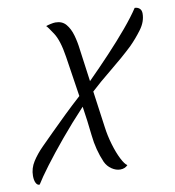

<svg xmlns="http://www.w3.org/2000/svg" viewBox="-68 -599 615 674"><g transform="rotate(-10 240.0 -261.5)"><path d="M20 15Q12 16 7 6.5Q2 -3 2 -19Q2 -46 17 -69.5Q32 -93 54 -115Q76 -137 95 -156Q121 -182 150.5 -210.5Q180 -239 211 -267L189 -411Q180 -470 162 -497.5Q144 -525 139 -529Q144 -531 155 -533.5Q166 -536 173 -536Q197 -536 210.5 -520Q224 -504 231 -479.5Q238 -455 241 -429L257 -312Q297 -352 335.5 -393Q374 -434 405.5 -471.5Q437 -509 456 -538Q466 -538 473 -532Q480 -526 480 -514Q480 -485 460 -458Q440 -431 417 -408Q381 -374 336.5 -338Q292 -302 262 -274L280 -144Q284 -113 293.5 -81Q303 -49 314.5 -26.5Q326 -4 335 1Q325 12 308 12Q293 12 278 2Q263 -8 255 -25Q235 -71 229.5 -124Q224 -177 216 -228Q170 -179 130.5 -131.5Q91 -84 62.5 -46Q34 -8 20 15Z"/></g></svg>

Font: Birthstone
Style: Regular
Weight: 400
Designer: Robert E. Leuschke
Foundry: Robert E. Leuschke
Version: Version 1.013; ttfautohint (v1.8.3)